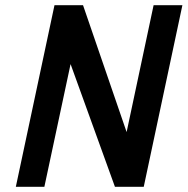

<svg xmlns="http://www.w3.org/2000/svg" viewBox="-20 -720 723 740"><path d="M683 -700H572L468 -211L300 -700H190L41 0H151L252 -473L423 0H534Z"/></svg>

Font: Advent Pro
Style: Bold Italic
Weight: 700
Italic angle: -12°
Designer: VivaRado, Andreas Kalpakidis
Foundry: VivaRado, Andreas Kalpakidis
Version: Version 3.000